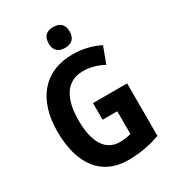

<svg xmlns="http://www.w3.org/2000/svg" viewBox="-220 -1049 1064 1179"><g transform="rotate(-30 311.5 -459.5)"><path d="M346 -929C298 -929 271 -906 271 -854C271 -804 300 -781 346 -781C391 -781 420 -804 420 -854C420 -905 393 -929 346 -929ZM324 -402V-284H428V-123C406 -116 378 -112 348 -112C243 -112 194 -206 194 -355C194 -511 252 -603 367 -603C419 -603 468 -589 512 -564L555 -679C504 -706 438 -724 364 -724C159 -724 47 -582 47 -359C47 -128 150 10 337 10C419 10 496 -4 566 -30V-402Z"/></g></svg>

Font: Noto Sans Lao Looped Condensed
Style: Bold
Weight: 700
Width: 3
Designer: Mark Frömberg, Ben Mitchell
Foundry: The Fontpad Ltd
Version: Version 1.002